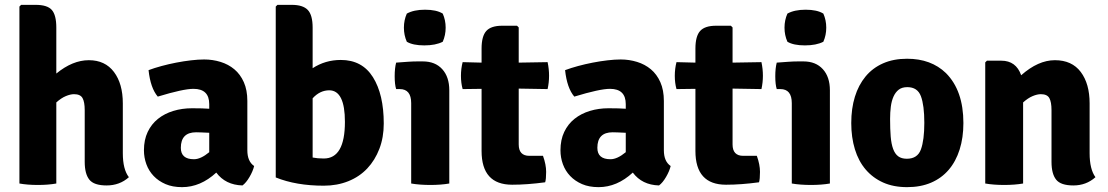

<svg xmlns="http://www.w3.org/2000/svg" viewBox="-20 -756 4566 791"><path d="M486 -330V-125Q486 -58 511 -26Q473 8 419 8Q367 8 348 -16Q329 -40 329 -89V-302Q329 -336 320 -352Q311 -368 285 -368Q270 -368 251 -360Q232 -352 212 -334V0Q179 6 136 6Q93 6 60 0V-729L67 -736H127Q175 -736 193.5 -715Q212 -694 212 -642V-453Q279 -508 346 -508Q413 -508 449.5 -459.5Q486 -411 486 -330Z M1027 -72Q1022 -51 1008 -27Q994 -3 979 8Q909 6 871 -45Q806 15 730 15Q691 15 662 2.5Q633 -10 613 -31Q593 -52 583 -79.5Q573 -107 573 -137Q573 -180 588.5 -212.5Q604 -245 631 -266.5Q658 -288 694 -299Q730 -310 771 -310Q794 -310 811.5 -309.5Q829 -309 842 -308V-327Q842 -390 777 -390Q735 -390 630 -358Q600 -393 592 -467Q616 -476 645.5 -484Q675 -492 706 -498Q737 -504 767 -507.5Q797 -511 821 -511Q856 -511 888.5 -501Q921 -491 945.5 -470.5Q970 -450 984.5 -417.5Q999 -385 999 -340V-137Q999 -91 1027 -72ZM725 -147Q725 -100 779 -100Q807 -100 842 -129V-209Q822 -210 808.5 -210.5Q795 -211 788 -211Q725 -211 725 -147Z M1116 -25V-729L1123 -736H1182Q1228 -736 1248 -715Q1268 -694 1268 -642V-475Q1320 -509 1384 -509Q1472 -509 1516.5 -438Q1561 -367 1561 -247Q1561 -190 1543 -143Q1525 -96 1493 -62Q1461 -28 1415 -9.5Q1369 9 1314 9Q1200 9 1116 -25ZM1337 -384Q1298 -384 1268 -351V-107Q1278 -105 1289.5 -104Q1301 -103 1314 -103Q1401 -103 1401 -254Q1401 -383 1337 -384Z M1831 -384V0Q1814 3 1794 4.5Q1774 6 1753 6Q1732 6 1711.5 4.5Q1691 3 1674 0V-331Q1674 -389 1627 -389H1612Q1606 -408 1606 -442Q1606 -475 1612 -498Q1638 -500 1660 -501.5Q1682 -503 1700 -503H1722Q1773 -503 1802 -471Q1831 -439 1831 -384ZM1656 -700Q1685 -716 1731 -716Q1778 -716 1804 -700Q1816 -673 1816 -642Q1816 -611 1804 -584Q1775 -569 1728 -569Q1681 -569 1656 -584Q1644 -611 1644 -642Q1644 -673 1656 -700Z M2236 -500Q2242 -472 2242 -444Q2242 -416 2236 -389L2117 -391V-161Q2117 -114 2161 -114H2217Q2230 -78 2230 -48Q2230 -18 2226 -5Q2152 5 2090 5Q1964 5 1964 -134V-390L1886 -389Q1879 -414 1879 -443.5Q1879 -473 1886 -500L1964 -498V-556Q1964 -607 1983.5 -628.5Q2003 -650 2049 -650H2110L2117 -643V-498Z M2743 -72Q2738 -51 2724 -27Q2710 -3 2695 8Q2625 6 2587 -45Q2522 15 2446 15Q2407 15 2378 2.5Q2349 -10 2329 -31Q2309 -52 2299 -79.5Q2289 -107 2289 -137Q2289 -180 2304.5 -212.5Q2320 -245 2347 -266.5Q2374 -288 2410 -299Q2446 -310 2487 -310Q2510 -310 2527.5 -309.5Q2545 -309 2558 -308V-327Q2558 -390 2493 -390Q2451 -390 2346 -358Q2316 -393 2308 -467Q2332 -476 2361.5 -484Q2391 -492 2422 -498Q2453 -504 2483 -507.5Q2513 -511 2537 -511Q2572 -511 2604.5 -501Q2637 -491 2661.5 -470.5Q2686 -450 2700.5 -417.5Q2715 -385 2715 -340V-137Q2715 -91 2743 -72ZM2441 -147Q2441 -100 2495 -100Q2523 -100 2558 -129V-209Q2538 -210 2524.5 -210.5Q2511 -211 2504 -211Q2441 -211 2441 -147Z M3117 -500Q3123 -472 3123 -444Q3123 -416 3117 -389L2998 -391V-161Q2998 -114 3042 -114H3098Q3111 -78 3111 -48Q3111 -18 3107 -5Q3033 5 2971 5Q2845 5 2845 -134V-390L2767 -389Q2760 -414 2760 -443.5Q2760 -473 2767 -500L2845 -498V-556Q2845 -607 2864.5 -628.5Q2884 -650 2930 -650H2991L2998 -643V-498Z M3399 -384V0Q3382 3 3362 4.5Q3342 6 3321 6Q3300 6 3279.5 4.5Q3259 3 3242 0V-331Q3242 -389 3195 -389H3180Q3174 -408 3174 -442Q3174 -475 3180 -498Q3206 -500 3228 -501.5Q3250 -503 3268 -503H3290Q3341 -503 3370 -471Q3399 -439 3399 -384ZM3224 -700Q3253 -716 3299 -716Q3346 -716 3372 -700Q3384 -673 3384 -642Q3384 -611 3372 -584Q3343 -569 3296 -569Q3249 -569 3224 -584Q3212 -611 3212 -642Q3212 -673 3224 -700Z M3877 -455Q3949 -383 3949 -249Q3949 -189 3933.5 -140Q3918 -91 3888.5 -56.5Q3859 -22 3816 -3.5Q3773 15 3717 15Q3661 15 3618.5 -4Q3576 -23 3546.5 -57.5Q3517 -92 3502 -141Q3487 -190 3487 -249Q3487 -309 3502 -357.5Q3517 -406 3546 -441Q3575 -476 3618 -495Q3661 -514 3717 -514Q3816 -514 3877 -455ZM3718 -397Q3696 -397 3682.5 -386.5Q3669 -376 3661 -358Q3653 -340 3650 -316.5Q3647 -293 3647 -266Q3647 -224 3649.5 -193.5Q3652 -163 3659.5 -142.5Q3667 -122 3680.5 -112Q3694 -102 3716 -102Q3760 -102 3774 -140.5Q3788 -179 3788 -250Q3788 -322 3774 -359.5Q3760 -397 3718 -397Z M4469 -330V-125Q4469 -59 4493 -26Q4455 8 4402 8Q4350 8 4331 -16Q4312 -40 4312 -89V-302Q4312 -336 4303 -352Q4294 -368 4268 -368Q4253 -368 4234 -360Q4215 -352 4195 -334V0Q4178 3 4158 4.5Q4138 6 4117 6Q4096 6 4076 4.5Q4056 3 4039 0V-499L4046 -506H4105Q4166 -506 4187 -446Q4257 -508 4326 -508Q4396 -508 4432.5 -459.5Q4469 -411 4469 -330Z"/></svg>

Font: Signika
Style: Bold
Weight: 700
Designer: Anna Giedrys
Foundry: Anna Giedrys
Version: Version 1.001